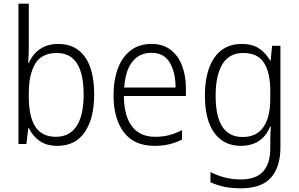

<svg xmlns="http://www.w3.org/2000/svg" viewBox="-20 -780 1619 1040"><path d="M136 -536Q136 -512 135 -484.5Q134 -457 133 -438H136Q154 -484 195 -513Q236 -542 296 -542Q389 -542 439.5 -472.5Q490 -403 490 -268Q490 -138 439 -64Q388 10 291 10Q232 10 194.5 -16.5Q157 -43 137 -85H133L123 0H80V-760H136ZM288 -493Q206 -493 171 -435Q136 -377 136 -274V-256Q136 -148 171.5 -93.5Q207 -39 283 -39Q357 -39 395 -97Q433 -155 433 -268Q433 -493 288 -493Z M801 -542Q863 -542 904.5 -510Q946 -478 966.5 -423.5Q987 -369 987 -300V-260H651Q652 -152 695 -95.5Q738 -39 820 -39Q861 -39 894.5 -47.5Q928 -56 966 -75V-24Q932 -7 896.5 1.5Q861 10 817 10Q706 10 650.5 -64Q595 -138 595 -263Q595 -346 618.5 -409Q642 -472 688 -507Q734 -542 801 -542ZM800 -494Q736 -494 697.5 -446.5Q659 -399 653 -306H931Q931 -388 899.5 -441Q868 -494 800 -494Z M1290 -542Q1347 -542 1383.5 -517.5Q1420 -493 1443 -452H1446L1454 -532H1499V18Q1499 124 1448 182Q1397 240 1284 240Q1234 240 1194 231.5Q1154 223 1120 207V152Q1155 170 1196.5 181Q1238 192 1285 192Q1366 192 1405 149Q1444 106 1444 24V-8Q1444 -28 1444.5 -49.5Q1445 -71 1447 -94H1443Q1423 -44 1383 -17Q1343 10 1284 10Q1193 10 1141.5 -59.5Q1090 -129 1090 -262Q1090 -393 1141 -467.5Q1192 -542 1290 -542ZM1297 -493Q1221 -493 1184.5 -432Q1148 -371 1148 -262Q1148 -38 1293 -38Q1349 -38 1382 -65Q1415 -92 1429.5 -138Q1444 -184 1444 -241V-287Q1444 -385 1410.5 -439Q1377 -493 1297 -493Z"/></svg>

Font: Noto Sans Lao UI SemCond Light
Style: Regular
Weight: 300
Width: 4
Designer: Monotype Design Team
Foundry: Monotype Imaging Inc.
Version: Version 2.000; ttfautohint (v1.8.4.7-5d5b)